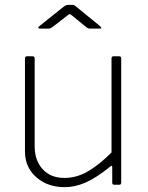

<svg xmlns="http://www.w3.org/2000/svg" viewBox="-20 -762 611 792"><path d="M440 -133V-521Q440 -530 449 -530H471Q480 -530 480 -521V-9Q480 0 472 0H451Q443 0 443 -8V-72Q443 -77 441 -78Q439 -79 435 -75Q375 -27 332 -8.5Q289 10 247 10Q176 10 129.5 -31Q83 -72 83 -137V-520Q83 -530 92 -530H114Q123 -530 123 -521V-159Q123 -100 156 -64Q189 -28 246 -28Q295 -28 341.5 -54.5Q388 -81 440 -133ZM277 -698Q270 -704 268 -704Q265 -704 258 -698L196 -650Q192 -647 188.5 -645.5Q185 -644 181 -644H144Q139 -644 138 -647Q137 -650 142 -654L241 -733Q252 -742 261 -742H279Q285 -742 289.5 -738.5Q294 -735 295 -734L393 -654Q398 -649 398 -646.5Q398 -644 392 -644H351Q343 -644 336 -650Z"/></svg>

Font: Libre Franklin Thin
Style: Regular
Weight: 250
Designer: Pablo Impallari, Rodrigo Fuenzalida
Foundry: Impallari Type
Version: Version 1.002; ttfautohint (v1.5)